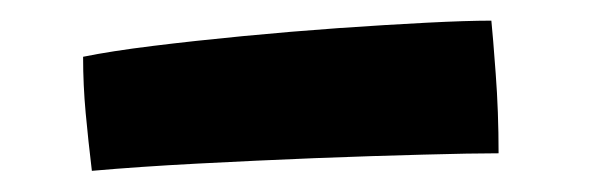

<svg xmlns="http://www.w3.org/2000/svg" viewBox="-20 -758 580 186"><path d="M463 -609.5Q437 -609.5 389.8 -608.2Q342.5 -607 285.2 -604.8Q228 -602.5 171 -599.5Q114 -596.5 69 -592.5Q65.5 -621.5 63 -648.5Q60.5 -675.5 60.5 -703Q87.5 -708.5 128 -713.5Q168.5 -718.5 215.2 -723Q262 -727.5 308.2 -730.8Q354.5 -734 393.2 -736Q432 -738 456 -738Q457.5 -723.5 460.2 -686.8Q463 -650 463 -609.5Z"/></svg>

Font: Grandstander Black
Style: Regular
Weight: 900
Designer: Tyler Finck
Foundry: Etcetera Type Co
Version: Version 1.200; ttfautohint (v1.8.3)